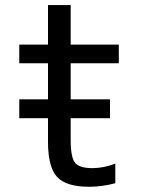

<svg xmlns="http://www.w3.org/2000/svg" viewBox="-20 -712 553 744"><path d="M54.7 -253.9V-327.1H166V-466.8H54.7V-539.1H166V-692.4H253.9V-539.1H440.4V-466.8H253.9V-327.1H406.2V-253.9H253.9V-169.9Q253.9 -101.6 271 -81.1Q288.1 -60.5 337.9 -60.5Q381.8 -60.5 426.8 -78.1V-2Q376 11.7 325.2 11.7Q236.3 11.7 201.2 -26.4Q166 -64.5 166 -163.1V-253.9Z"/></svg>

Font: irohakakuC Regular
Style: Regular
Weight: 400
Designer: [Source Han Sans]
Ryoko NISHIZUKA Ë•øÂ°öÊ∂ºÂ≠ê (kana & ideographs); Paul D. Hunt (Latin, Greek & Cyrillic); Wenlong ZHAN
Version: Version 1.001.20160904